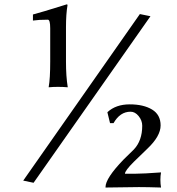

<svg xmlns="http://www.w3.org/2000/svg" viewBox="-20 -755 798 868"><path d="M85 61.5 612.3 -691.4 660.2 -681.6 131.8 71.3ZM128.9 -662.1V-689.5Q160.2 -697.3 282.2 -735.4Q285.2 -735.4 285.2 -731.4Q278.3 -691.4 278.3 -631.8V-476.6Q278.3 -409.2 286.1 -362.3V-360.4Q266.6 -362.3 242.2 -362.3Q219.7 -362.3 200.2 -360.4V-362.3Q207 -399.4 207 -476.6V-627Q207 -666 196.3 -666Q155.3 -666 128.9 -662.1ZM457 90.8Q457 50.8 539.1 -34.2L585 -79.1Q623 -119.1 623 -186.5Q623 -210 606.9 -230Q590.8 -250 570.3 -250Q522.5 -250 493.2 -198.2H477.5L465.8 -246.1V-248Q503.9 -283.2 566.4 -283.2Q628.9 -283.2 667.5 -259.8Q706.1 -236.3 706.1 -188Q706.1 -139.6 646.5 -83L585 -23.4Q544.9 16.6 544.9 30.3H594.7Q627.9 30.3 708 24.4Q705.1 40 705.1 58.1Q705.1 76.2 708 92.8Q646.5 90.8 607.9 90.8Q569.3 90.8 457 92.8Z"/></svg>

Font: GenEi LateMin P v2
Style: Medium
Weight: 500
Designer: o_tamon (Modified)
Foundry: o_tamon / Adobe Systems Incorporated / FONT 910 / Philipp H. Poll
Version: Version 2.1;Original Version 1.004